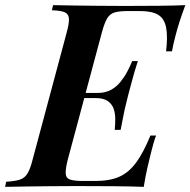

<svg xmlns="http://www.w3.org/2000/svg" viewBox="-60 -728 742 748"><path d="M217 -346 222 -366H411L406 -346ZM321 -366Q350 -366 371.5 -377.5Q393 -389 408.5 -408Q424 -427 435.5 -448.5Q447 -470 455 -490H477Q461 -440 454 -412Q447 -384 439 -356Q435 -338 430.5 -321Q426 -304 421.5 -281Q417 -258 410 -222H387Q389 -243 389 -265Q389 -287 382.5 -305Q376 -323 359.5 -334.5Q343 -346 312 -346ZM587 -528Q594 -587 587 -621.5Q580 -656 556 -670.5Q532 -685 484 -685H439Q405 -685 386.5 -679.5Q368 -674 357.5 -656.5Q347 -639 337 -602L204 -106Q195 -70 196 -52Q197 -34 213 -28.5Q229 -23 263 -23H312Q369 -23 406 -40Q443 -57 471 -95.5Q499 -134 526 -200H548Q543 -187 537.5 -168Q532 -149 527 -128Q522 -109 514 -73.5Q506 -38 500 0Q449 -2 385.5 -2.5Q322 -3 272 -3Q248 -3 211 -3Q174 -3 130.5 -2.5Q87 -2 43 -1.5Q-1 -1 -40 0L-36 -20Q-2 -22 17 -28Q36 -34 47 -52Q58 -70 67 -106L200 -602Q210 -639 208.5 -656.5Q207 -674 191.5 -680.5Q176 -687 142 -688L147 -708Q186 -707 230 -706.5Q274 -706 317.5 -705.5Q361 -705 398 -705Q435 -705 459 -705Q504 -705 560 -705.5Q616 -706 662 -708Q649 -673 639.5 -643.5Q630 -614 624 -590Q619 -572 615.5 -555.5Q612 -539 610 -528Z"/></svg>

Font: Playfair Display SemiBold
Style: Italic
Weight: 600
Italic angle: -14°
Designer: Claus Eggers Sørensen
Foundry: Claus Eggers Sørensen
Version: Version 1.203